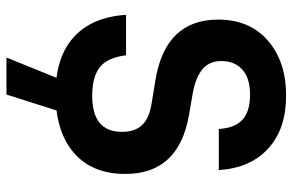

<svg xmlns="http://www.w3.org/2000/svg" viewBox="-174 -566 896 588"><g transform="rotate(90 274.0 -272.0)"><path d="M93.8 -49.8Q32.2 -105.5 25.4 -210H149.4Q156.2 -153.3 185.5 -129.9Q214.8 -106.4 273.4 -106.4Q383.8 -106.4 383.8 -197.3Q383.8 -238.3 362.3 -259.8Q340.8 -282.2 292 -289.1L226.6 -299.8Q40 -330.1 40 -492.2Q40 -587.9 103.5 -643.6Q168 -700.2 272.5 -700.2Q374 -700.2 433.6 -646.5Q494.1 -592.8 501 -494.1H375Q372.1 -543.9 345.7 -567.4Q320.3 -589.8 269.5 -589.8Q219.7 -589.8 193.4 -566.4Q167 -543 167 -502Q167 -465.8 190.4 -445.3Q215.8 -423.8 261.7 -415L335 -402.3Q512.7 -370.1 512.7 -208Q512.7 -104.5 446.3 -48.8Q381.8 5.9 266.6 5.9Q155.3 5.9 93.8 -49.8ZM224.6 -12.7H323.2L269.5 156.2H156.2Z"/></g></svg>

Font: Dinish
Style: Bold
Weight: 700
Designer: Bert Driehuis
Foundry: Playbeing
Version: Version 3.006; git-39231f3c-release